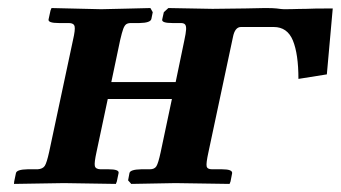

<svg xmlns="http://www.w3.org/2000/svg" viewBox="-20 -454 843 475"><path d="M586.9 -433.1 635.3 -434.1Q656.2 -434.1 664.1 -433.1Q677.7 -431.2 682.6 -431.2Q690.9 -431.2 700.9 -431.4Q710.9 -431.6 720.5 -431.9Q730 -432.1 736.8 -432.1Q752.9 -433.1 803.2 -433.1L788.6 -270L718.3 -258.8Q718.3 -320.3 704.6 -353.8Q690.9 -387.2 657.2 -387.2H576.2Q561 -387.2 556.2 -361.8L495.6 -77.1Q489.7 -50.3 491.2 -42.7Q492.7 -35.2 504.4 -35.2H529.3Q556.2 -35.2 554.2 -24.9L550.3 -4.9L547.9 1L414.1 -1Q397.9 -0.5 359.1 0Q320.3 0.5 304.7 1L296.9 -7.8L300.3 -25.9Q302.2 -34.7 329.6 -35.2H350.6Q362.3 -35.2 366.9 -42.7Q371.6 -50.3 377.4 -77.1L405.3 -209H246.6L218.8 -78.1Q212.9 -51.3 214.6 -43.5Q216.3 -35.6 228.5 -35.2H248.5Q275.4 -35.2 273.4 -25.9L269 -4.9L266.6 1L138.2 -1Q121.1 -1 76.2 0Q31.2 1 14.6 1L15.1 -4.9L19.5 -25.9Q21.5 -34.7 48.3 -35.2H73.2Q85.9 -36.1 90.8 -43.7Q95.7 -51.3 101.6 -78.1L160.6 -355Q166.5 -380.4 164.6 -388.7Q162.6 -397 150.4 -397H125.5Q98.6 -397 100.1 -405.8L105 -428.2L107.4 -434.1L230.5 -431.2Q248.5 -431.6 291.3 -432.6Q334 -433.6 352.1 -434.1L357.9 -423.8L354.5 -407.2Q352.5 -397.5 325.2 -397H304.2Q296.4 -397 292.2 -394Q288.1 -391.1 284.9 -382.6Q281.7 -374 277.3 -355L255.4 -251H414.6L436 -354Q439.9 -372.1 440.4 -380.9Q440.9 -389.6 438 -393.3Q435.1 -397 427.2 -397H406.2Q379.4 -397 381.3 -405.8L385.3 -423.8L396.5 -434.1L505.9 -432.1Q518.1 -432.1 546.4 -432.6Q574.7 -433.1 586.9 -433.1Z"/></svg>

Font: Linux Libertine Slanted
Style: Semibold Slanted
Weight: 600
Designer: Philipp H. Poll
Foundry: Philipp H. Poll
Version: Version 5.1.1